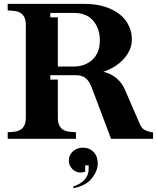

<svg xmlns="http://www.w3.org/2000/svg" viewBox="-20 -720 814 996"><path d="M280 -307V-108Q280 -74 296.5 -56Q313 -38 347 -36L374 -34V0H20V-34L47 -36Q81 -38 97.5 -56Q114 -74 114 -108V-592Q114 -626 97.5 -644Q81 -662 47 -664L20 -666V-700H417Q476 -700 522.5 -685.5Q569 -671 600 -646.5Q631 -622 647.5 -588Q664 -554 664 -516Q664 -485 651.5 -458.5Q639 -432 618.5 -410.5Q598 -389 571.5 -373Q545 -357 516 -348Q556 -338 584 -314.5Q612 -291 627 -257L706 -75Q715 -54 730.5 -46Q746 -38 762 -35L774 -33V0H556L457 -263Q443 -300 424 -315Q405 -330 372 -330H241V-307ZM280 -375H364Q421 -375 459.5 -410.5Q498 -446 498 -511Q498 -572 463.5 -612.5Q429 -653 363 -653H241V-630H280ZM487 128Q487 166 457 204.5Q427 243 362 256L359 248Q398 235 419 212Q440 189 440 155V138H422V171Q418 172 411.5 173.5Q405 175 398 175Q373 175 355 156.5Q337 138 337 113Q337 85 358 65.5Q379 46 410 46Q444 46 465.5 68.5Q487 91 487 128Z"/></svg>

Font: Redaction
Style: Bold
Weight: 700
Designer: Jeremy Mickel / Forest Young
Foundry: MCKL
Version: Version 2.001; Redaction Bold